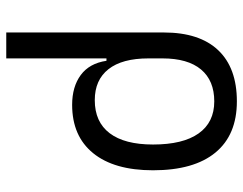

<svg xmlns="http://www.w3.org/2000/svg" viewBox="-103 -464 792 626"><g transform="rotate(90 293.0 -151.0)"><path d="M321.8 9.8Q262.7 9.8 224.6 -18.3Q186.5 -46.4 178.2 -102.1H170.4V224.6H85.9V-289.1Q85.9 -405.3 143.6 -466.3Q201.2 -527.3 310.5 -527.3Q419.9 -527.3 477.5 -457.3Q535.2 -387.2 535.2 -253.9Q535.2 -127.4 479.5 -58.8Q423.8 9.8 321.8 9.8ZM170.4 -238.8Q170.4 -153.3 205.6 -108.6Q240.7 -64 306.6 -64Q377.4 -64 414.3 -112.5Q451.2 -161.1 451.2 -253.9Q451.2 -351.6 415 -402.6Q378.9 -453.6 310.5 -453.6Q242.7 -453.6 206.5 -410.4Q170.4 -367.2 170.4 -284.7Z"/></g></svg>

Font: Cascadia Code NF SemiLight
Style: Regular
Weight: 350
Monospace: yes
Designer: Aaron Bell
Foundry: Saja Typeworks
Version: Version 2404.023; ttfautohint (v1.8.4)